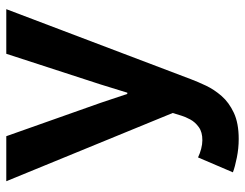

<svg xmlns="http://www.w3.org/2000/svg" viewBox="-104 -459 776 608"><g transform="rotate(-90 284.0 -155.0)"><path d="M147.9 212.9Q118.1 212.9 89 207Q59.8 201.2 42.3 194.5L89.5 84.1Q102.1 90.2 116.6 94Q131.1 97.8 143.7 97.8Q169.6 98 185.4 86.5Q201.3 75.1 209.7 59.5Q218.1 43.8 221.8 31.3L246 -47.9L238.6 24.4L14.1 -523.1H156.7L262.2 -224.8L290.6 -139.9H294.5L320.7 -224.8L417.7 -523.1H559L336.9 62.3Q328.9 83.5 316.7 109.4Q304.4 135.3 283.9 158.8Q263.4 182.3 230.6 197.6Q197.8 212.9 147.9 212.9Z"/></g></svg>

Font: Reddit Sans
Style: Regular
Weight: 400
Designer: Stephen Hutchings
Foundry: Reddit
Version: Version 1.014